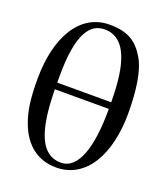

<svg xmlns="http://www.w3.org/2000/svg" viewBox="-129 -773 754 872"><g transform="rotate(20 248.0 -336.5)"><path d="M378 -316C378 -140 341 -18 256 -18C137 -18 120 -179 117 -322H378ZM117 -354V-385C117 -595 169 -655 238 -655C364 -655 377 -476 378 -354ZM468 -333C468 -443 455 -536 422 -591C384 -655 338 -683 252 -683C107 -683 27 -539 27 -340C27 -245 35 -184 57 -128C90 -43 152 10 243 10C388 10 468 -134 468 -333Z"/></g></svg>

Font: XITS Math
Style: Regular
Weight: 400
Designer: MicroPress Inc., with final additions and corrections provided by Coen Hoffman, Elsevier (retired)
Version: Version 1.302